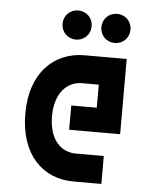

<svg xmlns="http://www.w3.org/2000/svg" viewBox="-51 -745 637 788"><g transform="rotate(5 267.5 -350.5)"><path d="M60 -260C60 -93 153 0 281 0H396V-115H281C221 -115 170 -161 170 -260C170 -355 220 -405 281 -405H350V-310H245V-210H455V-520H281C156 -520 59 -428 60 -260ZM180 -641C180 -607 206 -581 240 -581C274 -581 300 -607 300 -641C300 -675 274 -701 240 -701C206 -701 180 -675 180 -641ZM340 -641C340 -607 366 -581 400 -581C434 -581 460 -607 460 -641C460 -675 434 -701 400 -701C366 -701 340 -675 340 -641Z"/></g></svg>

Font: Grotesk 03
Style: Bold
Weight: 500
Designer: Frank Adebiaye, contributions by Jérémy Landes, Ariel Martín Pérez
Foundry: Velvetyne Type Foundry
Version: Version 3.000;Glyphs 3.1.2 (3150)